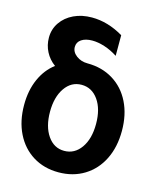

<svg xmlns="http://www.w3.org/2000/svg" viewBox="-110 -791 725 882"><g transform="rotate(15 252.5 -350.5)"><path d="M485 -246Q485 -169 456 -110.5Q427 -52 374 -19.5Q321 13 252 13Q183 13 130.5 -19.5Q78 -52 49 -110.5Q20 -169 20 -246Q20 -315 44 -369Q68 -423 111 -455Q82 -476 66 -507Q50 -538 50 -574Q50 -614 72 -646Q94 -678 132 -696Q170 -714 218 -714Q294 -714 368 -670V-572Q337 -592 305.5 -602Q274 -612 247 -612Q215 -612 195.5 -599Q176 -586 176 -563Q176 -539 198.5 -522Q221 -505 252 -505Q321 -505 374 -472.5Q427 -440 456 -381.5Q485 -323 485 -246ZM252 -89Q301 -89 331.5 -132Q362 -175 362 -246Q362 -317 331.5 -360Q301 -403 252 -403Q203 -403 173 -359.5Q143 -316 143 -246Q143 -176 173 -132.5Q203 -89 252 -89Z"/></g></svg>

Font: Non Bureau Medium
Style: Regular
Weight: 500
Designer: Jona Saucedo
Foundry: Non Foundry
Version: Version 1.000; ttfautohint (v1.8.4)